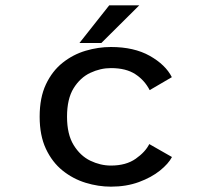

<svg xmlns="http://www.w3.org/2000/svg" viewBox="-20 -688 750 719"><path d="M624 -100Q611 -75 579 -49.2Q547 -23.5 500 -6.2Q453 11 395.5 11Q348 11 300.8 -3.5Q253.5 -18 214.5 -49.2Q175.5 -80.5 152 -130.5Q128.5 -180.5 128.5 -251Q128.5 -322.5 152 -372.2Q175.5 -422 214.5 -453Q253.5 -484 300.8 -498Q348 -512 395.5 -512Q482 -512 541 -478.8Q600 -445.5 623.5 -399L540.5 -350.5Q521.5 -387.5 486.8 -410.2Q452 -433 395.5 -433Q356 -433 318.2 -415.2Q280.5 -397.5 255.8 -357.8Q231 -318 231 -251Q231 -185 255.8 -144.8Q280.5 -104.5 318.2 -86.2Q356 -68 395.5 -68Q452 -68 488.2 -93.5Q524.5 -119 539 -148.5ZM277.5 -527 389 -668H501.5L359.5 -527Z"/></svg>

Font: League Mono
Style: Regular
Weight: 400
Width: 6
Designer: Tyler Finck
Foundry: The League of Moveable Type / Tyler Finck
Version: Version 2.300;RELEASE